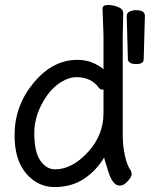

<svg xmlns="http://www.w3.org/2000/svg" viewBox="-20 -735 615 779"><path d="M563 -494.1Q563 -475.1 532.5 -475.1Q502 -475.1 499 -493.2L494.1 -669.9Q494.1 -683.1 506.6 -688.5Q519 -693.8 531.2 -693.8Q567.9 -693.8 567.9 -670.9V-669.9ZM480 -681.2 478 -591.8V-185.1Q478 -143.1 487.1 -102.5Q496.1 -62 511.2 -42Q514.2 -36.1 514.2 -27.1Q514.2 -18.1 498.5 0Q482.9 18.1 465.8 18.1Q438 18.1 420.4 -35.9Q402.8 -89.8 402.8 -96.2Q370.1 -42 320.1 -9Q270 23.9 201.7 23.9Q133.3 23.9 86.2 -31Q39.1 -85.9 39.1 -186Q39.1 -306.2 116.5 -399.2Q193.8 -492.2 293.9 -492.2Q333 -492.2 363.5 -477.1Q394 -461.9 399.9 -453.1V-592.8L396 -699.2Q396 -714.8 417.5 -714.8Q439 -714.8 459.5 -706.5Q480 -698.2 480 -681.2ZM399.9 -367.2Q404.3 -371.1 396.2 -371.1Q388.2 -371.1 381.8 -377.9Q351.1 -421.9 289.1 -421.9Q260.3 -421.9 228.3 -402.3Q196.3 -382.8 171.9 -349.1Q119.1 -273.9 119.1 -196Q119.1 -118.2 144 -83Q168.9 -47.9 203.1 -47.9Q272 -47.9 335.9 -116.9Q399.9 -186 399.9 -275.9Z"/></svg>

Font: LXGW WenKai GB Screen
Style: Regular
Weight: 400
Designer: LXGW / Fontworks Inc.
Foundry: LXGW / Fontworks Inc.
Version: Version 1.321;February 19, 2024;FontCreator 14.0.0.2901 64-b